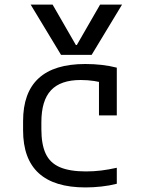

<svg xmlns="http://www.w3.org/2000/svg" viewBox="-20 -810 640 840"><path d="M114 -790H210L312 -613H316L418 -790H514L381 -570H247ZM354 10Q81 10 81 -240V-280Q81 -530 353 -530Q429 -530 491 -514V-305H413V-501L447 -443Q422 -451 393 -455.5Q364 -460 333 -460Q245 -460 203 -415Q161 -370 161 -275V-245Q161 -178 180 -137.5Q199 -97 242 -78.5Q285 -60 356 -60Q390 -60 422.5 -64Q455 -68 491 -76V-6Q460 2 424 6Q388 10 354 10Z"/></svg>

Font: M PLUS Code Latin Expanded
Style: Regular
Weight: 400
Width: 7
Designer: Coji Morishita
Foundry: UNDERFOREST DESIGN
Version: Version 1.002; ttfautohint (v1.8.3)